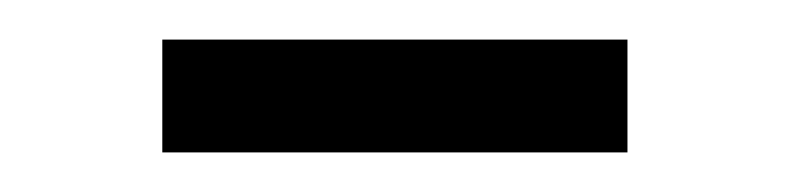

<svg xmlns="http://www.w3.org/2000/svg" viewBox="-20 -762 399 97"><path d="M62 -685V-742H297V-685Z"/></svg>

Font: Azeri Sans Light
Style: Regular
Weight: 300
Designer: Hector Gatti & Omnibus-Type (original fonts) / Cristiano Sobral (main changes and remastering)
Version: Version 1.000; ttfautohint (v1.6)